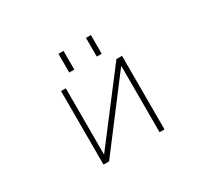

<svg xmlns="http://www.w3.org/2000/svg" viewBox="-144 -960 1288 1190"><g transform="rotate(-30 500.0 -365.0)"><path d="M386.7 -598.6V-732.4H422.9V-598.6ZM584 -598.6V-732.4H619.1V-598.6ZM686.5 -473.6 325.2 2H285.2V-524.4H319.3V-49.8L681.6 -524.4H721.7V2H686.5Z"/></g></svg>

Font: Gen Shin Gothic Monospace ExtraLight
Style: Regular
Weight: 200
Designer: [Source Han Sans]
Ryoko NISHIZUKA  (kana & ideographs); Paul D. Hunt (Latin, Greek & Cyrillic); Wenlong ZHANG  (bopomofo
Version: Version 1.002.20150607